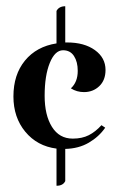

<svg xmlns="http://www.w3.org/2000/svg" viewBox="-20 -541 372 615"><path d="M305 -140 317 -132Q297 -103 264.5 -84Q232 -65 189 -64V39Q182 54 161 54V-65Q99 -73 61 -119Q23 -165 23 -232Q23 -302 60 -347Q97 -392 161 -402V-506Q169 -521 189 -521V-405H195Q250 -405 284 -380.5Q318 -356 318 -317Q318 -284 298 -265Q278 -246 249 -246Q226 -246 207 -258Q229 -278 229 -314Q229 -343 217 -361.5Q205 -380 182 -380Q156 -380 139.5 -339.5Q123 -299 123 -234Q123 -172 146.5 -134.5Q170 -97 213 -97Q243 -97 264.5 -108Q286 -119 305 -140Z"/></svg>

Font: Katibeh
Style: Regular
Weight: 400
Designer: Arabic design by Kourosh Beigpour, Latin design by Eduardo Tunni, engineering by Lasse Fister
Version: Version 1.0010g